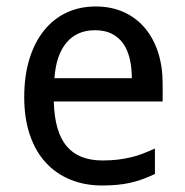

<svg xmlns="http://www.w3.org/2000/svg" viewBox="-20 -566 575 596"><path d="M296.9 9.8Q243.2 9.8 198.7 -8.3Q154.3 -26.4 122.3 -61Q90.3 -95.7 72.8 -147Q55.2 -198.2 55.2 -264.2Q55.2 -330.6 71.3 -382.8Q87.4 -435.1 116.7 -471.4Q146 -507.8 186.8 -526.9Q227.5 -545.9 276.9 -545.9Q325.2 -545.9 363.8 -528.6Q402.3 -511.2 429.2 -479.7Q456.1 -448.2 470.5 -404.1Q484.9 -359.9 484.9 -306.2V-251H147Q149.4 -156.7 186.8 -112.3Q224.1 -67.9 297.9 -67.9Q322.8 -67.9 344 -70.3Q365.2 -72.8 385 -77.4Q404.8 -82 423.3 -89.1Q441.9 -96.2 460.9 -105V-25.9Q441.4 -16.6 422.6 -9.8Q403.8 -2.9 384 1.5Q364.3 5.9 343 7.8Q321.8 9.8 296.9 9.8ZM274.9 -472.2Q219.2 -472.2 186.8 -434.1Q154.3 -396 148.9 -323.2H389.2Q389.2 -356.4 382.6 -384Q376 -411.6 362.1 -431.2Q348.1 -450.7 326.7 -461.4Q305.2 -472.2 274.9 -472.2Z"/></svg>

Font: Puppies Kittens
Style: Regular
Weight: 400
Foundry: Ascender Corporation and Peter Mawhorter
Version: Version 0.1